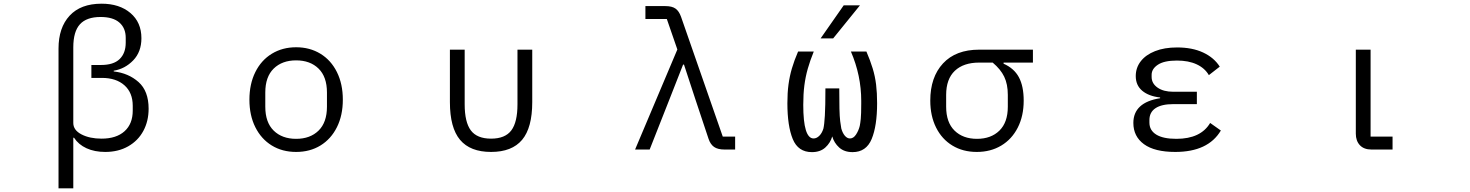

<svg xmlns="http://www.w3.org/2000/svg" viewBox="-20 -810 7960 1040"><path d="M297 -547Q297 -660 357 -725Q417 -790 530 -790Q627 -790 686.5 -739.5Q746 -689 746 -603Q746 -529 701.5 -483Q657 -437 596 -427V-423Q676 -414 730.5 -365.5Q785 -317 785 -221Q785 -154 756.5 -101Q728 -48 674.5 -17.5Q621 13 550 13Q492 13 448.5 -7Q405 -27 381 -64H377V210H297ZM699 -211V-237Q699 -308 654 -348Q609 -388 532 -388H475V-458H527Q595 -458 628 -490Q661 -522 661 -579V-605Q661 -658 626.5 -688Q592 -718 525 -718Q449 -718 413 -678.5Q377 -639 377 -553V-144Q377 -105 421.5 -82Q466 -59 530 -59Q610 -59 654.5 -99Q699 -139 699 -211Z M1331 -270Q1331 -355 1363 -419.5Q1395 -484 1452.5 -519Q1510 -554 1584 -554Q1658 -554 1715.5 -519Q1773 -484 1805 -419.5Q1837 -355 1837 -270Q1837 -185 1805 -121Q1773 -57 1716 -22Q1659 13 1584 13Q1509 13 1452 -22Q1395 -57 1363 -121Q1331 -185 1331 -270ZM1751 -232V-309Q1751 -394 1705.5 -438.5Q1660 -483 1584 -483Q1508 -483 1462.5 -438.5Q1417 -394 1417 -309V-232Q1417 -147 1462.5 -102.5Q1508 -58 1584 -58Q1660 -58 1705.5 -102.5Q1751 -147 1751 -232Z M2417 -257V-541H2497V-245Q2497 -148 2530.5 -103.5Q2564 -59 2640 -59Q2716 -59 2749.5 -103.5Q2783 -148 2783 -245V-541H2863V-257Q2863 -118 2808 -52.5Q2753 13 2640 13Q2527 13 2472 -52.5Q2417 -118 2417 -257Z M3420 0 3649 -542 3592 -707H3476V-777H3584Q3620 -777 3639 -763.5Q3658 -750 3669 -719L3895 -70H3962V0H3905Q3868 0 3848 -14Q3828 -28 3818 -58L3746 -274L3685 -460H3680L3607 -274L3499 0Z M4550 -781H4638L4493 -602H4425ZM4378 14Q4303 14 4274 -57Q4245 -128 4245 -251Q4245 -307 4251 -352Q4257 -397 4269.5 -439.5Q4282 -482 4303 -531H4388Q4368 -482 4355.5 -438Q4343 -394 4337 -347.5Q4331 -301 4331 -242Q4331 -60 4387 -60Q4403 -60 4417.5 -74Q4432 -88 4440 -113Q4445 -134 4448 -184Q4451 -234 4451 -331H4526Q4526 -264 4527 -221.5Q4528 -179 4531 -154Q4534 -129 4537 -114Q4544 -89 4556.5 -74.5Q4569 -60 4584 -60Q4603 -60 4617 -81.5Q4631 -103 4637 -128Q4640 -142 4642.5 -166.5Q4645 -191 4645 -249V-264Q4645 -401 4589 -531H4673Q4694 -482 4707 -439.5Q4720 -397 4725.5 -352Q4731 -307 4731 -251Q4731 -128 4701.5 -57Q4672 14 4598 14Q4553 14 4525.5 -11Q4498 -36 4488 -71Q4478 -36 4450.5 -11Q4423 14 4378 14Z M5019 -265Q5019 -392 5088 -466.5Q5157 -541 5284 -541H5575V-471H5416V-465Q5473 -440 5499 -391.5Q5525 -343 5525 -265Q5525 -182 5493 -119Q5461 -56 5403.5 -21.5Q5346 13 5271 13Q5196 13 5139 -21.5Q5082 -56 5050.5 -119Q5019 -182 5019 -265ZM5439 -232V-296Q5439 -354 5419.5 -394.5Q5400 -435 5357 -471H5284Q5199 -471 5152 -426.5Q5105 -382 5105 -296V-232Q5105 -147 5150.5 -102.5Q5196 -58 5272 -58Q5348 -58 5393.5 -102.5Q5439 -147 5439 -232Z M6119 -144Q6119 -255 6264 -278V-282Q6202 -289 6167 -318.5Q6132 -348 6132 -398Q6132 -443 6159 -478Q6186 -513 6236.5 -533Q6287 -553 6356 -553Q6438 -553 6497 -525.5Q6556 -498 6587 -449L6528 -403Q6506 -441 6462 -461.5Q6418 -482 6355 -482Q6286 -482 6252 -459.5Q6218 -437 6218 -405V-393Q6218 -358 6250 -335.5Q6282 -313 6335 -313H6463V-246H6335Q6272 -246 6239 -224Q6206 -202 6206 -160V-146Q6206 -104 6243 -81Q6280 -58 6352 -58Q6484 -58 6535 -144L6593 -103Q6524 13 6346 13Q6234 13 6176.5 -29Q6119 -71 6119 -144Z M7409 0Q7368 0 7346 -23.5Q7324 -47 7324 -86V-541H7404V-70H7523V0Z"/></svg>

Font: PlemolJP
Style: Regular
Weight: 400
Monospace: yes
Version: v2.0.4; ttfautohint (v1.8.4.7-5d5b-dirty) -l 6 -r 45 -G 200 